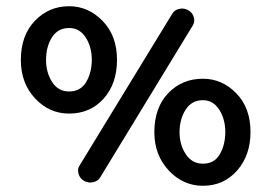

<svg xmlns="http://www.w3.org/2000/svg" viewBox="-20 -574 872 617"><path d="M250 7Q237 0 232.5 -15Q228 -30 235 -41L533 -529Q540 -542 556 -545.5Q572 -549 585 -541Q598 -534 602.5 -519.5Q607 -505 600 -493L302 -4Q295 8 279 11.5Q263 15 250 7ZM202 -209Q138 -209 92.5 -258Q47 -307 47 -381Q47 -460 92 -507Q137 -554 202 -554Q264 -554 310 -506.5Q356 -459 356 -382Q356 -305 313 -257Q270 -209 202 -209ZM202 -280Q239 -280 257 -310.5Q275 -341 275 -382Q275 -423 255.5 -453.5Q236 -484 202 -484Q166 -484 147 -454Q128 -424 128 -381Q128 -341 147.5 -310.5Q167 -280 202 -280ZM632 23Q568 23 522 -26.5Q476 -76 476 -149Q476 -228 520.5 -274.5Q565 -321 632 -321Q694 -321 739.5 -274Q785 -227 785 -150Q785 -75 742 -26Q699 23 632 23ZM632 -48Q669 -48 686.5 -78.5Q704 -109 704 -150Q704 -191 684.5 -221.5Q665 -252 632 -252Q596 -252 576.5 -221.5Q557 -191 557 -149Q557 -109 577 -78.5Q597 -48 632 -48Z"/></svg>

Font: Hoogli Semibold
Style: Regular
Weight: 600
Designer: Anand Singh Naorem
Foundry: Brand New Type
Version: Version 1.00 b007